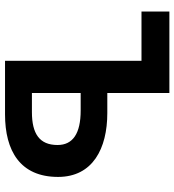

<svg xmlns="http://www.w3.org/2000/svg" viewBox="15 -709 694 764"><g transform="rotate(90 362.0 -327.0)"><path d="M222 -543V0H435C580 0 684 -60 684 -211C684 -349 571 -407 430 -407H350V-654H26V-543ZM420 -301C511 -301 557 -270 557 -209C557 -137 512 -107 426 -107H350V-301Z"/></g></svg>

Font: Source Sans Pro SemBd
Style: Regular
Weight: 700
Designer: Paul D. Hunt
Foundry: Adobe Systems Incorporated
Version: Version 2.020;PS 2.0;hotconv 1.0.86;makeotf.lib2.5.63406